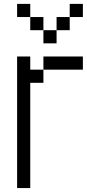

<svg xmlns="http://www.w3.org/2000/svg" viewBox="-20 -953 440 973"><path d="M133.3 0H66.7V-666.7H133.3V-600H200V-533.3H133.3ZM133.3 -800V-866.7H200V-800ZM133.3 -933.3V-866.7H66.7V-933.3ZM266.7 -800V-733.3H200V-800ZM266.7 -866.7H333.3V-800H266.7ZM400 -666.7V-600H200V-666.7ZM400 -933.3V-866.7H333.3V-933.3Z"/></svg>

Font: Galmuri14 Regular
Style: Regular
Weight: 400
Designer: Lee Minseo (quiple)
Version: Version 2.399;hotconv 1.1.1;makeotfexe 2.6.0 DEVELOPMENT